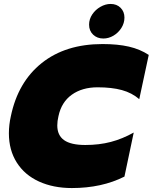

<svg xmlns="http://www.w3.org/2000/svg" viewBox="-20 -937 773 972"><path d="M431 -812Q431 -840 447 -864Q463 -888 488.5 -902.5Q514 -917 540 -917Q571 -917 590.5 -897.5Q610 -878 610 -848Q610 -820 594.5 -795.5Q579 -771 554.5 -756.5Q530 -742 503 -742Q472 -742 451.5 -761.5Q431 -781 431 -812ZM25 -262Q25 -305 35 -349Q71 -522 191.5 -618Q312 -714 499 -714Q576 -714 632.5 -701Q689 -688 733 -659L685 -435Q648 -467 597 -481Q546 -495 474 -495Q396 -495 343.5 -457.5Q291 -420 276 -349Q270 -324 270 -302Q270 -252 304.5 -227.5Q339 -203 412 -203Q482 -203 541 -218.5Q600 -234 657 -266L610 -43Q495 15 344 15Q250 15 177.5 -18Q105 -51 65 -114Q25 -177 25 -262Z"/></svg>

Font: Prompt Black
Style: Italic
Weight: 900
Italic angle: -12°
Designer: Katatrad Team
Foundry: CadsonDemak
Version: Version 1.001